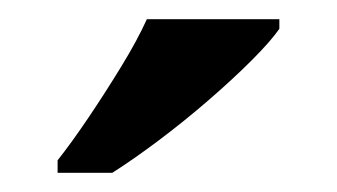

<svg xmlns="http://www.w3.org/2000/svg" viewBox="-20 -786 351 200"><path d="M40 -619Q55 -638 72.5 -664Q90 -690 106.5 -717Q123 -744 133 -766H271V-756Q262 -743 242 -723Q222 -703 196.5 -681Q171 -659 145 -639.5Q119 -620 97 -606H40Z"/></svg>

Font: Noto Serif NP Hmong SemiBold
Style: Regular
Weight: 600
Designer: Dalton Maag Ltd
Foundry: Dalton Maag Ltd
Version: Version 1.001; ttfautohint (v1.8.4.7-5d5b)